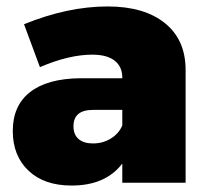

<svg xmlns="http://www.w3.org/2000/svg" viewBox="-20 -572 647 601"><path d="M316.9 -551.8Q431.6 -551.8 496.3 -499.5Q561 -447.3 561 -353V0H362.8V-60.1Q310.5 8.8 204.1 8.8Q118.2 8.8 69.1 -37.8Q20 -84.5 20 -162.1Q20 -241.2 73.7 -283.4Q127.4 -325.7 230 -327.1H362.8V-329.1Q362.8 -363.3 338.9 -382.1Q314.9 -400.9 269 -400.9Q195.8 -400.9 105 -361.8L55.2 -496.1Q191.9 -551.8 316.9 -551.8ZM271 -123Q301.8 -123 326.7 -138.2Q351.6 -153.3 362.8 -179.2V-228H271Q210 -228 210 -176.8Q210 -150.9 225.8 -137Q241.7 -123 271 -123Z"/></svg>

Font: Montserrat arm ExtraBold
Style: Regular
Weight: 800
Designer: Julieta Ulanovsky
Foundry: Julieta Ulanovsky
Version: Version 6.000;PS 006.000;hotconv 1.0.88;makeotf.lib2.5.64775